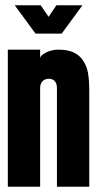

<svg xmlns="http://www.w3.org/2000/svg" viewBox="-20 -711 370 731"><path d="M9.8 0V-522H132.8V-488.8Q132.8 -499.5 154.5 -510.7Q176.3 -522 203.1 -522Q266.6 -522 293.9 -483.9Q309.6 -462.4 314.7 -435.1Q319.8 -407.7 319.8 -365.2V0H196.8V-376Q196.8 -392.6 188.7 -401.9Q180.7 -411.1 166 -411.1Q150.9 -411.1 141.8 -401.6Q132.8 -392.1 132.8 -376V0ZM36.1 -690.9H134.8L165 -647L194.8 -690.9H293.9L214.8 -583H115.2Z"/></svg>

Font: Quaderni
Style: Regular
Weight: 400
Designer: Romain Laurent, Daphné Lejeune, Alexandre D’Hubert
Foundry: ESAD Valence
Version: Version 1.000;FEAKit 1.0